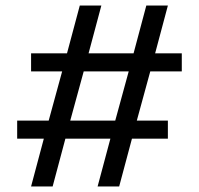

<svg xmlns="http://www.w3.org/2000/svg" viewBox="-20 -670 715 690"><path d="M41.7 -171.7H137.5L91.7 0H169.2L215 -171.7H376.7L330.8 0H408.3L454.2 -171.7H583.3V-236.7H471.7L520 -413.3H633.3V-478.3H537.5L583.3 -650H505.8L460 -478.3H298.3L344.2 -650H266.7L220.8 -478.3H91.7V-413.3H203.3L155 -236.7H41.7ZM280.8 -413.3H442.5L394.2 -236.7H232.5Z"/></svg>

Font: Boon Medium
Style: Regular
Weight: 500
Designer: Sungsit Sawaiwan
Foundry: FontUni
Version: Version 2.0